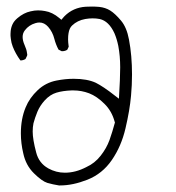

<svg xmlns="http://www.w3.org/2000/svg" viewBox="-20 -461 540 588"><path d="M190.4 -317.9Q188.5 -332 188.5 -339.8Q188.5 -352.1 189.9 -359.4Q192.4 -375 200.7 -382.8Q216.8 -398.4 241.2 -402.8Q252.9 -404.8 263.9 -404.8Q274.9 -404.8 285.2 -402.8Q313.5 -396.5 330.6 -358.9Q337.9 -341.8 342.3 -320.3Q348.1 -289.1 348.1 -254.9Q348.1 -221.2 344.2 -158.7Q322.8 -175.3 314.5 -181.4Q306.2 -187.5 298.8 -192.4Q284.2 -202.1 273.4 -207.5Q247.1 -219.7 205.6 -219.7Q180.2 -219.7 153.3 -214.4Q120.1 -208 95.7 -185.1Q70.3 -161.1 58.6 -132.3Q43.9 -97.2 43.9 -52.7Q43.9 -22 51.3 8.8Q59.1 45.4 84 69.8Q108.9 94.2 125 99.1Q142.1 104 160.6 106.9Q162.6 106.9 164.1 106.9Q203.1 106.9 247.6 89.4Q293.5 71.3 322.5 29.1Q351.6 -13.2 364.3 -67.9Q377.4 -123.5 381.3 -168Q384.3 -200.7 384.3 -232.9Q384.3 -291 375 -339.8Q368.2 -377 350.6 -397.9Q332.5 -419.4 317.6 -428.7Q302.7 -438 283.7 -439.9Q272.5 -440.9 262 -440.9Q251.5 -440.9 242.7 -440.4Q204.1 -438 177.7 -411.6L173.3 -406.7L168 -400.4L161.6 -405.8Q140.1 -423.8 117.7 -427.2Q107.4 -429.2 96.4 -429.2Q85.4 -429.2 73.7 -426.3Q52.7 -421.9 33.2 -405.3Q22.9 -396.5 18.3 -386.5Q13.7 -376.5 12.7 -365.7Q12.2 -360.8 12.2 -357.7Q12.2 -354.5 12.2 -351.1Q12.2 -347.7 13.2 -341.8Q14.6 -329.6 19 -318.4Q27.3 -296.9 42.5 -275.9Q50.8 -275.9 58.1 -280.3L63 -290.5Q63.5 -291.5 63.5 -293.7Q63.5 -295.9 62.5 -299.8Q61.5 -309.1 55.4 -322.8Q49.3 -336.4 49.3 -347.9Q49.3 -359.4 56.2 -368.2Q68.4 -384.3 88.4 -390.1Q94.7 -392.1 100.6 -392.1Q115.7 -392.1 127.4 -378.9Q141.1 -363.3 146.5 -341.8Q150.9 -324.7 159.2 -309.1L168.9 -304.2Q169.9 -304.2 170.4 -304.2Q179.2 -304.2 186 -308.6ZM245.1 50.3Q245.1 50.3 245.1 50.3ZM178.7 67.9Q151.9 67.9 127.9 54.7Q99.1 38.6 90.8 5.9Q80.1 -34.2 80.1 -58.1Q80.1 -71.8 82.5 -83.5Q86.9 -100.1 94.5 -118.7Q102.1 -137.2 117.2 -153.8Q133.3 -171.4 152.8 -177.2Q172.4 -183.1 199.2 -184.1Q202.1 -184.1 205.1 -184.1Q229.5 -184.1 252.9 -175.3Q276.9 -166 299.8 -143.1Q322.3 -121.1 331.1 -88.4L332 -85.9Q324.2 -57.1 315.4 -32.2Q306.2 -6.8 288.1 16.1Q270 39.1 245.1 50.3Q211.9 67.9 178.7 67.9Z"/></svg>

Font: NaikaiFont
Style: Light
Weight: 300
Version: Version 1.89